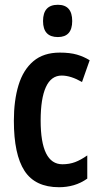

<svg xmlns="http://www.w3.org/2000/svg" viewBox="-20 -773 418 803"><path d="M227 10Q127 10 82.5 -58.5Q38 -127 38 -268Q38 -353 57.5 -417Q77 -481 119.5 -517Q162 -553 230 -553Q273 -553 302 -544.5Q331 -536 355 -521L323 -430Q276 -457 238 -457Q194 -457 172 -409Q150 -361 150 -269Q150 -86 241 -86Q270 -86 294 -95Q318 -104 345 -123V-26Q318 -7 288.5 1.5Q259 10 227 10ZM222 -753Q282 -753 282 -685Q282 -618 222 -618Q160 -618 160 -685Q160 -753 222 -753Z"/></svg>

Font: Noto Sans Kannada ExtraCondensed SemiBold
Style: Regular
Weight: 600
Width: 2
Designer: Jelle Bosma - Monotype Design Team
Foundry: Monotype Imaging Inc.
Version: Version 2.005; ttfautohint (v1.8.4.7-5d5b)